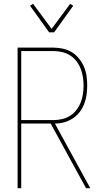

<svg xmlns="http://www.w3.org/2000/svg" viewBox="-20 -984 540 1004"><path d="M72 0V-735H259Q284 -735 309 -729.5Q334 -724 355.5 -711Q377 -698 393 -678Q409 -658 419 -635Q429 -612 432.5 -587Q436 -562 436 -536Q436 -512 432.5 -487.5Q429 -463 420 -440Q411 -417 396 -397.5Q381 -378 360 -364.5Q339 -351 315.5 -344.5Q292 -338 267 -338L452 0H430L245 -338H91V0ZM259 -356Q281 -356 303.5 -361Q326 -366 345.5 -378Q365 -390 379 -408Q393 -426 401.5 -447Q410 -468 413.5 -491Q417 -514 417 -536Q417 -559 413.5 -581.5Q410 -604 401.5 -625.5Q393 -647 379 -665Q365 -683 345.5 -695Q326 -707 303.5 -712Q281 -717 259 -717H91V-356ZM237 -815 137 -954 153 -964 250 -833 347 -964 363 -954 263 -815Z"/></svg>

Font: Iosevka Thin
Style: Regular
Weight: 100
Monospace: yes
Designer: Belleve Invis
Foundry: Belleve Invis
Version: Version 32.5.0; ttfautohint (v1.8.4)